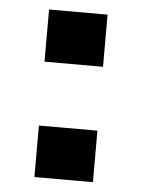

<svg xmlns="http://www.w3.org/2000/svg" viewBox="-43 -536 423 572"><g transform="rotate(5 168.5 -250.5)"><path d="M81 -345V-501H256V-345ZM81 0V-154H256V0Z"/></g></svg>

Font: Nunito Sans 7pt Expanded
Style: Bold
Weight: 700
Width: 7
Designer: Vernon Adams
Foundry: Vernon Adams
Version: Version 3.101;gftools[0.9.27]